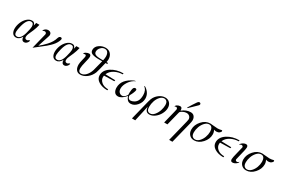

<svg xmlns="http://www.w3.org/2000/svg" viewBox="127 -2137 5616 3818"><g transform="rotate(30 2935.0 -228.0)"><path d="M84 -131.8Q84 -201.7 113 -273.4Q142.1 -345.2 195.1 -393.6Q248 -441.9 307.1 -441.9Q328.1 -441.9 343 -435.5Q357.9 -429.2 366.5 -414.6Q375 -399.9 377.4 -394Q379.9 -388.2 383.8 -373L399.9 -441.9H475.1Q457 -360.8 427.5 -291.5Q397.9 -222.2 378.4 -179.7Q358.9 -137.2 358.9 -103Q358.9 -54.2 402.8 -54.2Q433.6 -54.2 446.8 -76.2H473.1Q463.4 -36.1 437.3 -12.5Q411.1 11.2 382.8 11.2Q318.8 11.2 315.9 -75.2H314.9Q265.1 10.7 194.8 11.2Q138.7 11.2 111.3 -29.8Q84 -70.8 84 -131.8ZM141.1 -96.2Q141.1 -15.1 201.2 -15.1Q290 -15.1 333 -180.2Q334 -184.1 334 -185.1Q362.8 -291 362.8 -333Q362.8 -416 300.8 -416Q212.9 -416 165 -233.9Q141.1 -138.2 141.1 -96.2Z M583 22 668 -319.8Q672.9 -339.8 672.9 -342.8Q672.9 -360.8 660.9 -372.3Q648.9 -383.8 630.9 -383.8Q608.9 -383.8 584 -365.2Q584 -367.2 585.4 -373Q586.9 -378.9 587.4 -379.9Q587.9 -380.9 589.4 -385.5Q590.8 -390.1 592.5 -392.1Q594.2 -394 596.7 -397.5Q599.1 -400.9 602.5 -404.1Q606 -407.2 609.9 -411.1Q642.1 -439 684.1 -439Q716.3 -439 736.6 -419.9Q756.8 -400.9 756.8 -370.1Q756.8 -356.9 744.4 -318.4Q731.9 -279.8 707 -205.8Q682.1 -131.8 663.1 -69.8Q703.1 -103 732.7 -130.6Q762.2 -158.2 803.7 -202.1Q845.2 -246.1 874.8 -295.7Q904.3 -345.2 918 -395Q933.1 -440.9 968.3 -440.9Q981.4 -440.9 989.3 -433.3Q997.1 -425.8 997.1 -413.1Q997.1 -398.9 982.2 -362.5Q967.3 -326.2 938 -286.1Q913.1 -252 875 -215.6Q836.9 -179.2 810.5 -157Q784.2 -134.8 704.1 -73Q624 -11.2 583 22Z M1005.9 -131.8Q1005.9 -201.7 1034.9 -273.4Q1064 -345.2 1116.9 -393.6Q1169.9 -441.9 1229 -441.9Q1250 -441.9 1264.9 -435.5Q1279.8 -429.2 1288.3 -414.6Q1296.9 -399.9 1299.3 -394Q1301.8 -388.2 1305.7 -373L1321.8 -441.9H1397Q1378.9 -360.8 1349.4 -291.5Q1319.8 -222.2 1300.3 -179.7Q1280.8 -137.2 1280.8 -103Q1280.8 -54.2 1324.7 -54.2Q1355.5 -54.2 1368.7 -76.2H1395Q1385.3 -36.1 1359.1 -12.5Q1333 11.2 1304.7 11.2Q1240.7 11.2 1237.8 -75.2H1236.8Q1187 10.7 1116.7 11.2Q1060.5 11.2 1033.2 -29.8Q1005.9 -70.8 1005.9 -131.8ZM1063 -96.2Q1063 -15.1 1123 -15.1Q1211.9 -15.1 1254.9 -180.2Q1255.9 -184.1 1255.9 -185.1Q1284.7 -291 1284.7 -333Q1284.7 -416 1222.7 -416Q1134.8 -416 1086.9 -233.9Q1063 -138.2 1063 -96.2Z M1514.6 -376Q1514.6 -377.9 1515.9 -382.1Q1517.1 -386.2 1517.6 -387.7Q1518.1 -389.2 1519 -392.6Q1520 -396 1521 -397Q1522 -397.9 1523.4 -400.9Q1524.9 -403.8 1526.9 -405.5Q1528.8 -407.2 1531.7 -409.7Q1534.7 -412.1 1538.3 -414.6Q1542 -417 1546.9 -419.9Q1585.9 -441.9 1618.7 -441.9Q1661.6 -441.9 1662.1 -388.2Q1662.1 -359.4 1635.5 -254.6Q1608.9 -149.9 1608.9 -101.1Q1608.9 -14.2 1674.8 -14.2Q1730 -14.2 1778.8 -63.5Q1827.6 -112.8 1856 -198.2Q1863.8 -222.2 1918 -439Q1894 -438 1844.7 -438Q1740.7 -438 1687.7 -459.5Q1634.8 -481 1634.8 -538.1Q1634.8 -612.3 1700.9 -659.2Q1767.1 -706.1 1845.7 -706.1Q1919.9 -706.1 1963.9 -657.5Q2007.8 -608.9 2007.8 -532.2Q2007.8 -505.4 2000 -466.8H2037.1L2030.8 -441.9L1992.7 -440.9Q1940.9 -223.1 1927.7 -189.9Q1893.6 -102.1 1820.3 -45.4Q1747.1 11.2 1669.9 11.2Q1606.9 11.2 1575 -32.5Q1543 -76.2 1543 -147Q1543 -189.9 1562 -262.9Q1581.1 -335.9 1581.1 -352.1Q1581.1 -388.2 1551.8 -388.2Q1542.5 -388.2 1514.6 -376ZM1710.9 -543.9Q1710.9 -498 1752.9 -480.5Q1794.9 -462.9 1876 -462.9Q1883.8 -462.9 1899.9 -463.4Q1916 -463.9 1923.8 -463.9Q1936 -518.1 1936 -554.2Q1936 -608.4 1913.6 -644.3Q1891.1 -680.2 1841.8 -680.2Q1791 -680.2 1751 -637.5Q1710.9 -594.7 1710.9 -543.9Z M2011.7 -173.8Q2011.7 -289.1 2127.7 -365Q2243.7 -440.9 2406.7 -441.9L2400.9 -417Q2304.7 -416 2220.7 -371.6Q2136.7 -327.1 2103 -247.1L2332 -240.2L2324.7 -215.8V-214.8L2090.8 -209Q2087.9 -191.9 2087.9 -174.8Q2087.9 -109.9 2143.8 -62.5Q2199.7 -15.1 2299.8 -14.2L2293.9 11.2Q2171.9 11.2 2091.8 -39.3Q2011.7 -89.8 2011.7 -173.8Z M2425.8 -128.9Q2425.8 -317.9 2659.7 -423.8Q2671.9 -429.7 2686.5 -430.2H2698.7Q2610.8 -391.1 2557.6 -309.6Q2504.4 -228 2504.4 -155.8Q2504.4 -99.6 2533.4 -70.8Q2562.5 -42 2599.6 -42Q2634.8 -42 2668.2 -75.9Q2701.7 -109.9 2701.7 -128.9Q2701.7 -130.9 2700.7 -143.3Q2699.7 -155.8 2699.7 -168Q2699.7 -194.8 2705.1 -230Q2710.4 -265.1 2717.8 -278.8Q2731.9 -304.7 2759.8 -305.2Q2772.9 -305.2 2781.2 -297.6Q2789.6 -290 2789.6 -276.9Q2789.6 -259.8 2772.5 -215.8Q2755.4 -171.9 2734.4 -137.2Q2726.6 -124 2726.6 -116.2Q2726.6 -113.3 2727.1 -108.2Q2727.5 -103 2731.4 -90.1Q2735.4 -77.1 2741.9 -67.6Q2748.5 -58.1 2761.5 -50Q2774.4 -42 2791.5 -42Q2829.6 -42 2871.1 -65.9Q2912.6 -89.8 2934.6 -129.9Q2961.4 -177.7 2961.4 -261.2Q2961.4 -376.5 2883.8 -430.2Q2885.7 -430.2 2888.7 -430.7Q2891.6 -431.2 2893.6 -431.2Q2908.7 -431.2 2921.4 -421.9Q3032.2 -342.8 3032.7 -224.1Q3032.7 -133.3 2968.8 -61Q2904.8 11.2 2827.6 11.2Q2779.8 11.2 2750.2 -19.8Q2720.7 -50.8 2708.5 -98.1Q2616.7 10.7 2535.6 11.2Q2480.5 11.2 2453.1 -28.8Q2425.8 -68.8 2425.8 -128.9Z M2998.5 250 3110.4 -199.2Q3118.2 -234.4 3129.4 -262.2Q3160.2 -341.3 3227.3 -391.6Q3294.4 -441.9 3366.7 -441.9Q3432.6 -441.9 3473.1 -397.9Q3513.7 -354 3513.7 -285.2Q3513.7 -219.2 3477.5 -150.1Q3441.4 -81.1 3379.9 -34.9Q3318.4 11.2 3254.4 11.2Q3240.2 11.2 3229 8.1Q3217.8 4.9 3208.7 1.5Q3199.7 -2 3192.1 -9.5Q3184.6 -17.1 3179.4 -22.5Q3174.3 -27.8 3170.4 -37.8Q3166.5 -47.9 3164.1 -53.5Q3161.6 -59.1 3159.7 -70.1Q3157.7 -81.1 3157.2 -84.5Q3156.7 -87.9 3154.8 -98.1L3153.3 -108.9L3073.7 250ZM3178.7 -123Q3178.7 -14.2 3258.8 -14.2Q3313 -14.2 3356.7 -67.6Q3400.4 -121.1 3420.9 -187Q3441.4 -252.9 3441.4 -307.1Q3441.4 -367.2 3416.5 -391.6Q3391.6 -416 3359.4 -416Q3308.6 -416 3265.6 -369.6Q3222.7 -323.2 3200.7 -256.6Q3178.7 -189.9 3178.7 -123Z M3593.3 0 3666 -293.9Q3678.2 -348.1 3678.2 -349.1Q3678.2 -364.3 3669.7 -376.2Q3661.1 -388.2 3645 -388.2Q3631.8 -388.2 3612.3 -376Q3612.3 -377.9 3613.8 -382.1Q3615.2 -386.2 3615.2 -387.7Q3615.2 -389.2 3616.2 -392.6Q3617.2 -396 3618.2 -397Q3619.1 -397.9 3620.6 -400.9Q3622.1 -403.8 3624.3 -406Q3626.5 -408.2 3628.9 -410.6Q3631.3 -413.1 3634.8 -415Q3638.2 -417 3642.1 -419.9Q3675.3 -440.9 3709.5 -440.9Q3757.3 -440.9 3757.3 -377.9V-366.2Q3851.6 -442.4 3953.1 -441.9Q4004.9 -441.9 4033.4 -407Q4062 -372.1 4062 -317.9Q4062 -289.1 4047.4 -231L3927.2 250H3852.1Q3854 241.2 3858.6 224.1Q3863.3 207 3865.2 198.2L3974.1 -240.2Q3983.9 -283.2 3984.4 -294.9Q3984.4 -335.9 3956.8 -362.1Q3929.2 -388.2 3887.2 -388.2Q3848.1 -388.2 3810.3 -369.6Q3772.5 -351.1 3757.3 -335Q3751.5 -329.1 3744.1 -301.8L3668.5 0ZM3841.3 -486.8Q3849.1 -502 3900.1 -581.1Q3951.2 -660.2 3961.4 -672.9Q3979.5 -698.7 4000 -700.2H4001.5Q4015.6 -700.2 4024.9 -691.7Q4034.2 -683.1 4034.2 -670.2Q4034.2 -657.2 4021.2 -642.6Q4008.3 -627.9 3924.3 -547.9Q3880.4 -505.9 3852.1 -479Z M4130.9 -152.8Q4130.9 -259.8 4212.4 -350.8Q4293.9 -441.9 4399.9 -441.9Q4420.9 -441.9 4481.9 -435.1Q4543 -428.2 4569.8 -428.2Q4594.7 -428.2 4615.2 -431.6Q4635.7 -435.1 4647.9 -438.5Q4660.2 -441.9 4663.1 -441.9Q4677.2 -441.9 4676.8 -425.8Q4676.8 -404.8 4649.4 -383.3Q4622.1 -361.8 4580.1 -361.8Q4559.1 -361.8 4523.9 -373Q4549.8 -328.1 4549.8 -275.9Q4549.8 -168.9 4468.3 -78.9Q4386.7 11.2 4283.7 11.2Q4215.8 11.2 4173.3 -34.2Q4130.9 -79.6 4130.9 -152.8ZM4202.1 -129.9Q4202.1 -65.9 4228.5 -40Q4254.9 -14.2 4290 -14.2Q4343.3 -14.2 4387.2 -60.1Q4431.2 -106 4454.1 -169.9Q4477.1 -233.9 4477.1 -294.9Q4477.1 -346.7 4457 -381.3Q4437 -416 4391.1 -416Q4337.9 -416 4293 -367.4Q4248 -318.8 4225.1 -253.4Q4202.1 -188 4202.1 -129.9Z M4675.8 -173.8Q4675.8 -289.1 4791.7 -365Q4907.7 -440.9 5070.8 -441.9L5064.9 -417Q4968.8 -416 4884.8 -371.6Q4800.8 -327.1 4767.1 -247.1L4996.1 -240.2L4988.8 -215.8V-214.8L4754.9 -209Q4752 -191.9 4752 -174.8Q4752 -109.9 4807.9 -62.5Q4863.8 -15.1 4963.9 -14.2L4958 11.2Q4835.9 11.2 4755.9 -39.3Q4675.8 -89.8 4675.8 -173.8Z M5104.5 -357.9Q5110.4 -382.8 5121.6 -395Q5126.5 -398.9 5133.8 -405.8Q5177.7 -441.9 5222.7 -441.9Q5266.6 -441.9 5266.6 -388.2Q5266.6 -352.1 5233.2 -221.9Q5199.7 -91.8 5199.7 -82Q5199.7 -64 5210.2 -54.9Q5220.7 -45.9 5234.9 -45.9Q5258.8 -45.9 5282.7 -71.8Q5279.8 -57.6 5278.3 -53.7Q5276.9 -49.8 5271.2 -42Q5265.6 -34.2 5253.4 -23.9Q5210.4 11.2 5164.6 11.2Q5120.6 11.2 5120.6 -42Q5120.6 -78.1 5154.5 -209Q5188.5 -339.8 5188.5 -348.1Q5188.5 -364.3 5178 -374Q5167.5 -383.8 5152.8 -383.8Q5127.4 -383.8 5104.5 -357.9Z M5323.7 -152.8Q5323.7 -259.8 5405.3 -350.8Q5486.8 -441.9 5592.8 -441.9Q5613.8 -441.9 5674.8 -435.1Q5735.8 -428.2 5762.7 -428.2Q5787.6 -428.2 5808.1 -431.6Q5828.6 -435.1 5840.8 -438.5Q5853 -441.9 5856 -441.9Q5870.1 -441.9 5869.6 -425.8Q5869.6 -404.8 5842.3 -383.3Q5814.9 -361.8 5772.9 -361.8Q5752 -361.8 5716.8 -373Q5742.7 -328.1 5742.7 -275.9Q5742.7 -168.9 5661.1 -78.9Q5579.6 11.2 5476.6 11.2Q5408.7 11.2 5366.2 -34.2Q5323.7 -79.6 5323.7 -152.8ZM5395 -129.9Q5395 -65.9 5421.4 -40Q5447.8 -14.2 5482.9 -14.2Q5536.1 -14.2 5580.1 -60.1Q5624 -106 5647 -169.9Q5669.9 -233.9 5669.9 -294.9Q5669.9 -346.7 5649.9 -381.3Q5629.9 -416 5584 -416Q5530.8 -416 5485.8 -367.4Q5440.9 -318.8 5418 -253.4Q5395 -188 5395 -129.9Z"/></g></svg>

Font: CMU Classical Serif
Style: Italic
Weight: 500
Italic angle: -14.04°
Version: Version 0.7.0